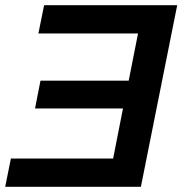

<svg xmlns="http://www.w3.org/2000/svg" viewBox="-20 -720 710 740"><path d="M512 -591H128L150 -700H663L523 0H0L22 -109H416L454 -302H115L136 -409H476Z"/></svg>

Font: Montserrat Thin SemiBold
Style: Italic
Weight: 600
Italic angle: -11.3°
Version: Version 9.000